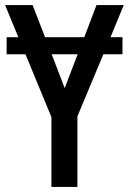

<svg xmlns="http://www.w3.org/2000/svg" viewBox="-20 -734 506 754"><path d="M461 -588V-521H386L284 -277V0H182V-274L80 -521H6V-588H52L0 -714H108L157 -588H311L359 -714H466L414 -588ZM234 -388 285 -521H183Z"/></svg>

Font: Noto Sans Condensed Medium
Style: Regular
Weight: 500
Width: 3
Designer: Monotype Design Team
Foundry: Monotype Imaging Inc.
Version: Version 2.013; ttfautohint (v1.8.4.7-5d5b)